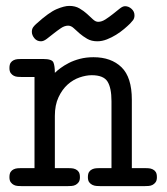

<svg xmlns="http://www.w3.org/2000/svg" viewBox="-20 -631 565 651"><path d="M88 -523Q88 -533 93 -539.5Q98 -546 104 -551Q146 -589 172 -600Q198 -611 215 -611Q235 -611 249.5 -602.5Q264 -594 275 -584Q286 -574 295 -565.5Q304 -557 313 -557Q325 -557 338 -565.5Q351 -574 363 -583.5Q375 -593 385.5 -601.5Q396 -610 404 -610Q416 -610 426 -601Q436 -592 436 -579Q436 -569 431 -562.5Q426 -556 421 -551Q413 -543 400.5 -532.5Q388 -522 373.5 -513Q359 -504 342.5 -497.5Q326 -491 310 -491Q290 -491 275.5 -499.5Q261 -508 250 -517.5Q239 -527 230 -535.5Q221 -544 211 -544Q199 -544 186.5 -535.5Q174 -527 162 -517.5Q150 -508 139 -499.5Q128 -491 119 -491Q105 -491 96.5 -501.5Q88 -512 88 -523ZM12 -30Q12 -42 16 -48Q20 -54 26.5 -57Q33 -60 40 -60.5Q47 -61 53 -61H97V-370H52Q47 -370 40 -370.5Q33 -371 27 -374Q21 -377 16.5 -383Q12 -389 12 -400Q12 -412 16 -418Q20 -424 26.5 -427Q33 -430 40 -430.5Q47 -431 53 -431H126Q156 -431 161 -419.5Q166 -408 166 -384Q173 -391 185 -400Q197 -409 213.5 -417.5Q230 -426 251 -431.5Q272 -437 297 -437Q357 -437 392 -403Q427 -369 427 -293V-61H471Q477 -61 484 -60.5Q491 -60 497.5 -57Q504 -54 508 -48Q512 -42 512 -30Q512 -19 507.5 -13Q503 -7 497 -4Q491 -1 484 -0.5Q477 0 472 0H319Q314 0 307 -0.5Q300 -1 293.5 -4Q287 -7 282.5 -13Q278 -19 278 -30Q278 -42 282 -48Q286 -54 292.5 -57Q299 -60 306 -60.5Q313 -61 319 -61H358V-288Q358 -333 344.5 -354.5Q331 -376 291 -376Q272 -376 250 -368.5Q228 -361 209.5 -344.5Q191 -328 178.5 -301.5Q166 -275 166 -238V-61H210Q216 -61 223 -60.5Q230 -60 236.5 -57Q243 -54 247 -48Q251 -42 251 -30Q251 -19 246.5 -13Q242 -7 236 -4Q230 -1 223 -0.5Q216 0 211 0H52Q47 0 40 -0.5Q33 -1 27 -4Q21 -7 16.5 -13Q12 -19 12 -30Z"/></svg>

Font: CMU Typewriter Custom
Style: Regular
Weight: 500
Monospace: yes
Version: Version 0.7.0